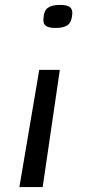

<svg xmlns="http://www.w3.org/2000/svg" viewBox="-20 -567 385 783"><path d="M224 -282 154 196H59L140 -282ZM275 -513Q273 -478 257 -465.5Q241 -453 207 -453Q180 -453 168 -461Q156 -469 157 -487Q158 -523 175 -535Q192 -547 224 -547Q252 -547 263.5 -539Q275 -531 275 -513Z"/></svg>

Font: Georama ExtraExtended
Style: Italic
Weight: 400
Width: 8
Italic angle: -9°
Designer: Jean-Baptiste Levee
Foundry: Production Type
Version: Version 1.000